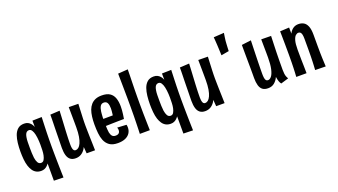

<svg xmlns="http://www.w3.org/2000/svg" viewBox="-69 -1295 3591 2042"><g transform="rotate(-20 1726.5 -274.0)"><path d="M41 -257.4Q41 -307.6 46.2 -353.9Q51.4 -400.2 64.4 -436.6Q78.8 -477.2 106.2 -500.9Q133.6 -524.6 178.6 -524.6Q203.6 -524.6 221.6 -515.5Q239.6 -506.4 252.9 -490.4Q266.2 -474.4 274.4 -452.4L273.8 -523.8L379.4 -526.4Q378.8 -508.4 377.8 -481.1Q376.8 -453.8 375.6 -419.6Q374.4 -385.4 373.3 -347.3Q372.2 -309.2 371.8 -270Q371.4 -230.8 371.4 -193.4Q371.4 -157.2 371.9 -116Q372.4 -74.8 373.1 -33.5Q373.8 7.8 374.6 45.2Q375.4 82.6 376.2 111.8Q377 141 377.6 157.2L269.6 154.4L269.4 -40.6Q260.4 -27 247.4 -15Q234.4 -3 218 3.9Q201.6 10.8 181 10.8Q148.6 10.8 124.9 -2.2Q101.2 -15.2 85.7 -38.5Q70.2 -61.8 60.2 -91.8Q49 -126.8 45 -169.7Q41 -212.6 41 -257.4ZM148.6 -262.6Q148.6 -231.6 149.7 -202.3Q150.8 -173 154 -147.6Q159 -113 171.4 -91.4Q183.8 -69.8 207.8 -69.8Q229.4 -69.8 241 -88.7Q252.6 -107.6 258.6 -136Q264 -161.4 265.1 -192.2Q266.2 -223 266.2 -254Q266.2 -274 265 -294.4Q263.8 -314.8 261.3 -334.8Q258.8 -354.8 255 -371.8Q248.6 -401.8 235.9 -421.7Q223.2 -441.6 203.8 -441.6Q188.8 -441.6 178.8 -433.9Q168.8 -426.2 163 -412.5Q157.2 -398.8 154 -380.4Q149.4 -356 149 -325.4Q148.6 -294.8 148.6 -262.6Z M570.8 10Q534.4 10 511.4 -7.6Q488.4 -25.2 478.3 -59.5Q468.2 -93.8 468.2 -142.8Q468.2 -157.4 468.7 -182.4Q469.2 -207.4 469.9 -240.5Q470.6 -273.6 471 -311Q471.4 -343.2 472.1 -372.1Q472.8 -401 473.5 -426.6Q474.2 -452.2 474.4 -475.3Q474.6 -498.4 474.6 -518.6L581.4 -524.6Q580.4 -499.6 579 -474.3Q577.6 -449 576.2 -421.8Q574.8 -394.6 573 -363.5Q571.2 -332.4 569.2 -293.8Q568.2 -270.6 567.2 -249.3Q566.2 -228 565.7 -209.6Q565.2 -191.2 565 -175.5Q564.8 -159.8 564.8 -148.2Q564.8 -123.2 568.2 -105.9Q571.6 -88.6 579.2 -79.9Q586.8 -71.2 599.4 -71.2Q616.4 -71.2 632.1 -83.8Q647.8 -96.4 660.4 -123.7Q673 -151 680.4 -194.1Q687.8 -237.2 687.8 -297.8L732.8 -301.8Q732.2 -250.6 726.4 -203.7Q720.6 -156.8 708.9 -117.8Q697.2 -78.8 678.1 -50.2Q659 -21.6 632.3 -5.8Q605.6 10 570.8 10ZM696.6 0 688.2 -109.2Q688.4 -158.6 688.1 -205.3Q687.8 -252 687.8 -297.8Q687.8 -325 687.6 -356.2Q687.4 -387.4 687 -418.3Q686.6 -449.2 686.4 -477.3Q686.2 -505.4 685.8 -526.8L794 -525.2Q792.4 -495.6 791.3 -468.6Q790.2 -441.6 789.1 -416.7Q788 -391.8 786.9 -368.5Q785.8 -345.2 785.5 -323.9Q785.2 -302.6 785.2 -282.8Q785.6 -256.6 786.1 -223.9Q786.6 -191.2 787.6 -156.7Q788.6 -122.2 789.6 -91Q790.6 -59.8 791.1 -36Q791.6 -12.2 792 0Z M1048.8 12Q988.6 12 954.1 -12.4Q919.6 -36.8 902.6 -79.2Q888.6 -114.6 883.9 -160.5Q879.2 -206.4 879.2 -260.6Q879.2 -307 884.4 -347.2Q889.6 -387.4 901.4 -420.2Q913.6 -452.6 933.9 -475.7Q954.2 -498.8 984 -511.4Q1013.8 -524 1055.6 -524Q1113.6 -524 1146.7 -502.3Q1179.8 -480.6 1194.2 -440.5Q1208.6 -400.4 1208.6 -345.4Q1208.6 -324.6 1206.9 -302.4Q1205.2 -280.2 1202 -256.7Q1198.8 -233.2 1194.4 -207.4L1093.8 -269.2Q1096.2 -286.6 1098.3 -302.6Q1100.4 -318.6 1101.6 -333.9Q1102.8 -349.2 1102.8 -362.2Q1102.8 -400.4 1091.5 -422.7Q1080.2 -445 1051.4 -445Q1025.6 -445 1012.2 -424.5Q998.8 -404 993.4 -364.8Q991.8 -351.6 990.5 -336.1Q989.2 -320.6 988.5 -304Q987.8 -287.4 987.8 -269.8Q987.8 -240.2 988.3 -214Q988.8 -187.8 990.3 -166.1Q991.8 -144.4 994.6 -127.4Q1000.8 -99.4 1013.9 -85.2Q1027 -71 1051.6 -71Q1078.4 -71 1090.1 -83.8Q1101.8 -96.6 1101.8 -116Q1101.8 -122.8 1100.2 -130.6Q1098.6 -138.4 1095.4 -146L1199.4 -140.2Q1201.4 -132.6 1202.2 -124.3Q1203 -116 1203 -108Q1203 -73.2 1185.3 -45.9Q1167.6 -18.6 1133.3 -3.3Q1099 12 1048.8 12ZM912.2 -199.8 909.4 -282.8 1177 -284.8 1194.4 -207.4Q1194.4 -207.4 1175.3 -207.4Q1156.2 -207.4 1125 -206.7Q1093.8 -206 1056.2 -205.2Q1018.6 -204.4 980.8 -203.1Q943 -201.8 912.2 -199.8Z M1299 -0.8Q1300 -21.4 1300.8 -50.8Q1301.6 -80.2 1302.7 -118.2Q1303.8 -156.2 1304.4 -202.3Q1305 -248.4 1305 -302.4Q1305 -348.6 1304.7 -401.1Q1304.4 -453.6 1303.6 -505.6Q1302.8 -557.6 1302.3 -603.2Q1301.8 -648.8 1301.2 -681.8L1413 -689.8Q1412.6 -654 1411.7 -615.5Q1410.8 -577 1409.9 -537Q1409 -497 1408.3 -456.7Q1407.6 -416.4 1407.4 -377.4Q1407.2 -338.4 1407.2 -301.6Q1407.2 -249.2 1408.1 -192.5Q1409 -135.8 1410.3 -85.4Q1411.6 -35 1412.4 -1.4Z M1507 -257.4Q1507 -307.6 1512.2 -353.9Q1517.4 -400.2 1530.4 -436.6Q1544.8 -477.2 1572.2 -500.9Q1599.6 -524.6 1644.6 -524.6Q1669.6 -524.6 1687.6 -515.5Q1705.6 -506.4 1718.9 -490.4Q1732.2 -474.4 1740.4 -452.4L1739.8 -523.8L1845.4 -526.4Q1844.8 -508.4 1843.8 -481.1Q1842.8 -453.8 1841.6 -419.6Q1840.4 -385.4 1839.3 -347.3Q1838.2 -309.2 1837.8 -270Q1837.4 -230.8 1837.4 -193.4Q1837.4 -157.2 1837.9 -116Q1838.4 -74.8 1839.1 -33.5Q1839.8 7.8 1840.6 45.2Q1841.4 82.6 1842.2 111.8Q1843 141 1843.6 157.2L1735.6 154.4L1735.4 -40.6Q1726.4 -27 1713.4 -15Q1700.4 -3 1684 3.9Q1667.6 10.8 1647 10.8Q1614.6 10.8 1590.9 -2.2Q1567.2 -15.2 1551.7 -38.5Q1536.2 -61.8 1526.2 -91.8Q1515 -126.8 1511 -169.7Q1507 -212.6 1507 -257.4ZM1614.6 -262.6Q1614.6 -231.6 1615.7 -202.3Q1616.8 -173 1620 -147.6Q1625 -113 1637.4 -91.4Q1649.8 -69.8 1673.8 -69.8Q1695.4 -69.8 1707 -88.7Q1718.6 -107.6 1724.6 -136Q1730 -161.4 1731.1 -192.2Q1732.2 -223 1732.2 -254Q1732.2 -274 1731 -294.4Q1729.8 -314.8 1727.3 -334.8Q1724.8 -354.8 1721 -371.8Q1714.6 -401.8 1701.9 -421.7Q1689.2 -441.6 1669.8 -441.6Q1654.8 -441.6 1644.8 -433.9Q1634.8 -426.2 1629 -412.5Q1623.2 -398.8 1620 -380.4Q1615.4 -356 1615 -325.4Q1614.6 -294.8 1614.6 -262.6Z M2036.8 10Q2000.4 10 1977.4 -7.6Q1954.4 -25.2 1944.3 -59.5Q1934.2 -93.8 1934.2 -142.8Q1934.2 -157.4 1934.7 -182.4Q1935.2 -207.4 1935.9 -240.5Q1936.6 -273.6 1937 -311Q1937.4 -343.2 1938.1 -372.1Q1938.8 -401 1939.5 -426.6Q1940.2 -452.2 1940.4 -475.3Q1940.6 -498.4 1940.6 -518.6L2047.4 -524.6Q2046.4 -499.6 2045 -474.3Q2043.6 -449 2042.2 -421.8Q2040.8 -394.6 2039 -363.5Q2037.2 -332.4 2035.2 -293.8Q2034.2 -270.6 2033.2 -249.3Q2032.2 -228 2031.7 -209.6Q2031.2 -191.2 2031 -175.5Q2030.8 -159.8 2030.8 -148.2Q2030.8 -123.2 2034.2 -105.9Q2037.6 -88.6 2045.2 -79.9Q2052.8 -71.2 2065.4 -71.2Q2082.4 -71.2 2098.1 -83.8Q2113.8 -96.4 2126.4 -123.7Q2139 -151 2146.4 -194.1Q2153.8 -237.2 2153.8 -297.8L2198.8 -301.8Q2198.2 -250.6 2192.4 -203.7Q2186.6 -156.8 2174.9 -117.8Q2163.2 -78.8 2144.1 -50.2Q2125 -21.6 2098.3 -5.8Q2071.6 10 2036.8 10ZM2162.6 0 2154.2 -109.2Q2154.4 -158.6 2154.1 -205.3Q2153.8 -252 2153.8 -297.8Q2153.8 -325 2153.6 -356.2Q2153.4 -387.4 2153 -418.3Q2152.6 -449.2 2152.4 -477.3Q2152.2 -505.4 2151.8 -526.8L2260 -525.2Q2258.4 -495.6 2257.3 -468.6Q2256.2 -441.6 2255.1 -416.7Q2254 -391.8 2252.9 -368.5Q2251.8 -345.2 2251.5 -323.9Q2251.2 -302.6 2251.2 -282.8Q2251.6 -256.6 2252.1 -223.9Q2252.6 -191.2 2253.6 -156.7Q2254.6 -122.2 2255.6 -91Q2256.6 -59.8 2257.1 -36Q2257.6 -12.2 2258 0Z M2401 -489.4Q2401 -488.8 2400.2 -505Q2399.4 -521.2 2398.4 -547.5Q2397.4 -573.8 2396 -601Q2395 -639 2391.7 -668.8Q2388.4 -698.6 2389 -697.4L2507 -704.8Q2507 -705.4 2504.8 -692.4Q2502.6 -679.4 2499.8 -659.7Q2497 -640 2494.4 -618.6Q2493 -603.6 2492 -583.8Q2491 -564 2490 -545.7Q2489 -527.4 2488.7 -515.9Q2488.4 -504.4 2488.4 -505Z M2748.6 10Q2709.2 10 2686.4 -7.6Q2663.6 -25.2 2653.7 -59.5Q2643.8 -93.8 2643.8 -142.8Q2643.8 -160.2 2644 -187.8Q2644.2 -215.4 2643.9 -249.3Q2643.6 -283.2 2643.3 -319.9Q2643 -356.6 2642.7 -392.9Q2642.4 -429.2 2642.3 -461.6Q2642.2 -494 2642.2 -518.6L2749 -532Q2748 -499.2 2746.8 -458.1Q2745.6 -417 2744.4 -373.7Q2743.2 -330.4 2742.3 -289.2Q2741.4 -248 2740.9 -213.4Q2740.4 -178.8 2740.4 -155.4Q2740.4 -129.2 2743.3 -110.1Q2746.2 -91 2753.9 -81.1Q2761.6 -71.2 2776 -71.2Q2798.2 -71.2 2816.9 -95.6Q2835.6 -120 2846.8 -170.2Q2858 -220.4 2858 -297.8Q2858 -322 2857.8 -346.6Q2857.6 -371.2 2857.2 -396.5Q2856.8 -421.8 2856.6 -448.6Q2856.4 -475.4 2856 -504L2967 -502.4Q2965.4 -446.2 2963.7 -403.2Q2962 -360.2 2961.1 -319.4Q2960.2 -278.6 2959.6 -231.7Q2959 -184.8 2959 -120.8Q2959 -95.8 2961.5 -76.9Q2964 -58 2969.4 -43.8Q2974.8 -29.6 2982.8 -16.2L2895.6 10Q2884.6 -3.4 2877.5 -23.7Q2870.4 -44 2866.2 -75Q2847.8 -35.6 2819 -12.8Q2790.2 10 2748.6 10Z M3402.2 1.2 3283.2 -1Q3284.8 -25.2 3286 -47.6Q3287.2 -70 3288.1 -94.6Q3289 -119.2 3289.7 -150.9Q3290.4 -182.6 3290.4 -226.6Q3290.4 -243.8 3290.4 -262Q3290.4 -280.2 3290.4 -302.3Q3290.4 -324.4 3290.4 -351.8Q3290.4 -380.8 3286.4 -399.3Q3282.4 -417.8 3273.5 -426.5Q3264.6 -435.2 3250 -435.2Q3234.8 -435.2 3219.1 -421.6Q3203.4 -408 3192.7 -372Q3182 -336 3182 -268.8L3141 -244.6Q3141 -286.4 3145.2 -326.6Q3149.4 -366.8 3159 -402.1Q3168.6 -437.4 3185 -464.2Q3201.4 -491 3225.3 -506.2Q3249.2 -521.4 3282 -521.4Q3314.2 -521.4 3339.9 -507.3Q3365.6 -493.2 3380.6 -457.9Q3395.6 -422.6 3395.6 -359.8Q3395.6 -325.4 3395.6 -304.3Q3395.6 -283.2 3395.6 -267.3Q3395.6 -251.4 3395.6 -231.8Q3395.6 -185.8 3396.3 -152.7Q3397 -119.6 3397.9 -94.6Q3398.8 -69.6 3400 -47Q3401.2 -24.4 3402.2 1.2ZM3069.6 -1Q3071.2 -26.2 3072.4 -49.3Q3073.6 -72.4 3074.5 -98.8Q3075.4 -125.2 3076.1 -160.4Q3076.8 -195.6 3076.8 -246Q3076.8 -314.2 3076.1 -369.4Q3075.4 -424.6 3075 -462.5Q3074.6 -500.4 3074 -515.4L3177.6 -520.8Q3178.2 -504.8 3178.1 -468.6Q3178 -432.4 3178.9 -381.2Q3179.8 -330 3182 -268.8Q3182 -203.8 3183 -156.9Q3184 -110 3185 -73.6Q3186 -37.2 3186 -1Z"/></g></svg>

Font: Truculenta
Style: Regular
Weight: 400
Designer: Ivan Castro, Eva Sanz & Omnibus-Type Team
Foundry: Omnibus-Type
Version: Version 1.002